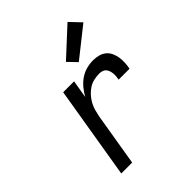

<svg xmlns="http://www.w3.org/2000/svg" viewBox="-217 -907 1033 1033"><g transform="rotate(-45 300.0 -390.5)"><path d="M101 0 189 -530H272L255 -428Q268 -452 285.5 -473Q303 -494 325 -509Q347 -524 372.5 -531Q398 -538 424 -538Q444 -538 464 -533Q484 -528 499 -516Q514 -504 522.5 -486Q531 -468 534 -448.5Q537 -429 536 -408Q535 -387 531 -367H448Q450 -378 451 -389Q452 -400 451 -410.5Q450 -421 446.5 -431.5Q443 -442 436.5 -449.5Q430 -457 419.5 -460.5Q409 -464 398 -464Q378 -464 357 -459.5Q336 -455 318 -443.5Q300 -432 285 -415.5Q270 -399 259.5 -380Q249 -361 243.5 -341Q238 -321 234 -301L184 0ZM363 -585 315 -635 473 -781 532 -719Z"/></g></svg>

Font: Iosevka Curly Extended Oblique
Style: Regular
Weight: 400
Width: 7
Italic angle: -9°
Monospace: yes
Designer: Belleve Invis
Foundry: Belleve Invis
Version: Version 11.1.0; ttfautohint (v1.8.3)